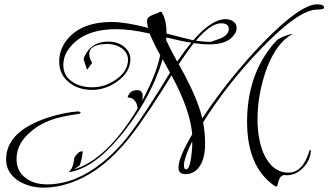

<svg xmlns="http://www.w3.org/2000/svg" viewBox="-20 -778 1509 882"><path d="M181 84Q113 84 60 50Q8 12 8 -45Q8 -176 204 -239Q242 -251 275 -257.5Q308 -264 336 -266H341Q344 -266 351 -261Q349 -255 336 -254Q320 -252 295.5 -247.5Q271 -243 239 -235Q168 -214 120 -172Q87 -144 71.5 -113Q56 -82 56 -47Q56 -21 65.5 0.5Q75 22 96 38Q134 69 198 69Q244 69 296 54Q423 14 540 -118Q572 -154 615 -216Q658 -278 713 -366L761 -444L727 -506Q720 -482 711 -457.5Q702 -433 691 -407Q631 -271 532 -152Q408 -2 294 13Q317 -3 321 -51V-53Q339 -83 357 -83Q360 -83 360 -81Q359 -68 356 -53Q353 -38 346 -18L320 0Q471 -45 612 -279Q612 -300 599 -315.5Q586 -331 566 -330Q575 -364 610 -364Q638 -364 635 -331Q635 -327 634.5 -323Q634 -319 633 -315Q663 -371 684.5 -423.5Q706 -476 716 -525Q698 -557 686 -582Q674 -607 667 -624Q623 -634 585 -639Q547 -644 515 -644Q360 -644 295 -552Q271 -520 271 -479Q271 -431 310 -404Q329 -390 353 -383.5Q377 -377 405 -377Q432 -377 458 -385Q484 -393 509 -410Q568 -449 568 -504Q568 -534 540 -556Q511 -576 475 -576Q390 -576 390 -529Q390 -520 393.5 -510Q397 -500 403 -489L380 -457Q364 -504 364 -505Q366 -513 368 -519Q401 -587 476 -587Q519 -587 548 -565Q579 -540 579 -507Q579 -445 516 -402Q462 -365 404 -365Q337 -365 294 -402Q252 -437 252 -496Q252 -540 276 -579Q339 -677 494 -677Q557 -677 660 -650Q658 -660 656.5 -669.5Q655 -679 656 -687Q657 -704 708 -719Q711 -724 716 -724Q719 -724 722.5 -722.5Q726 -721 725 -717Q745 -686 745 -624Q784 -614 815 -606Q846 -598 868 -593Q952 -690 1016 -690Q1029 -690 1042 -685Q1047 -684 1053 -678Q1067 -668 1067 -650Q1067 -630 1055 -618Q1026 -574 940 -574Q909 -574 870 -580Q855 -561 837.5 -536.5Q820 -512 801 -483Q888 -329 909 -234Q1034 -422 1188 -582Q1360 -758 1436 -758Q1469 -758 1469 -743Q1469 -734 1437 -734Q1353 -734 1182 -557Q1027 -397 913 -216Q922 -168 922 -125Q922 -115 922 -106Q922 -97 921 -89Q917 -44 898 -15Q873 22 832 22Q800 22 800 -8Q800 -55 863 -161Q854 -272 768 -432L723 -360Q614 -188 544 -109Q428 22 298 64Q268 74 239 79Q210 84 181 84ZM939 -586H950L994 -602Q1031 -618 1031 -645Q1031 -671 996 -671Q948 -671 880 -591Q896 -589 910.5 -587.5Q925 -586 939 -586ZM1250 79Q1245 79 1240 75Q1115 -12 1115 -219Q1115 -316 1140.5 -400Q1166 -484 1218 -553Q1228 -567 1237 -577Q1246 -587 1253 -594Q1261 -602 1287 -612Q1313 -622 1324 -622H1325H1324Q1252 -583 1207 -468Q1191 -425 1180 -377.5Q1169 -330 1165 -280Q1164 -267 1163.5 -255Q1163 -243 1163 -230Q1163 -141 1190 -75Q1230 15 1305 15Q1371 15 1401 -84Q1403 -89 1406 -91Q1406 -91 1408 -85Q1405 -41 1373 -8Q1341 26 1299 27Q1297 27 1294 27Q1291 27 1287 26Q1268 27 1260 53Q1254 79 1250 79ZM794 -495Q827 -544 859 -582Q817 -588 744 -606V-601L743 -594Q758 -561 794 -495ZM835 0Q856 0 863 -105V-129Q828 -59 825 -22V-18Q825 0 835 0Z"/></svg>

Font: Lavishly Yours
Style: Regular
Weight: 400
Designer: Robert E. Leuschke
Foundry: Robert E. Leuschke
Version: Version 1.010; ttfautohint (v1.8.3)